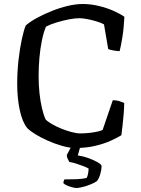

<svg xmlns="http://www.w3.org/2000/svg" viewBox="-20 -740 705 960"><path d="M357 0Q328 0 291 -10.5Q254 -21 218 -37Q182 -53 155 -70Q128 -87 116 -100Q92 -129 79 -188.5Q66 -248 66 -321Q66 -381 72.5 -439Q79 -497 89 -543.5Q99 -590 109 -613Q131 -632 165 -650.5Q199 -669 239 -685Q279 -701 319 -710.5Q359 -720 394 -720Q433 -720 473 -710.5Q513 -701 547 -686Q581 -671 602 -656Q599 -597 591.5 -551.5Q584 -506 578 -484Q554 -486 540.5 -489Q527 -492 521 -495L500 -618Q486 -626 463 -633Q440 -640 416.5 -644.5Q393 -649 377 -649Q355 -649 324 -643Q293 -637 262 -627.5Q231 -618 210 -607Q198 -579 189.5 -537.5Q181 -496 177 -450Q173 -404 173 -360Q173 -315 177.5 -273.5Q182 -232 190 -198.5Q198 -165 208 -143Q217 -133 238 -120.5Q259 -108 285 -97.5Q311 -87 336.5 -80Q362 -73 382 -73Q400 -73 421.5 -75Q443 -77 462.5 -81Q482 -85 493 -90L544 -239Q562 -239 577.5 -234Q593 -229 601 -225Q601 -200 598.5 -171.5Q596 -143 593 -115Q590 -87 587 -64Q568 -52 534 -36.5Q500 -21 455 -10.5Q410 0 357 0ZM363 200Q354 200 339.5 196Q325 192 313 186.5Q301 181 297 176Q297 169 299 164Q301 159 302 157Q337 157 363.5 156Q390 155 413 150Q418 142 420.5 127.5Q423 113 423 103Q416 98 399 91.5Q382 85 362.5 78.5Q343 72 327 70Q323 64 318.5 54.5Q314 45 314 35Q324 16 331.5 2Q339 -12 355 -37H390L369 37Q396 41 423.5 51Q451 61 469.5 72Q488 83 488 91Q488 107 481.5 130Q475 153 464 166Q449 176 428 184Q407 192 389.5 196Q372 200 363 200Z"/></svg>

Font: Texturina 12pt
Style: Regular
Weight: 400
Designer: Guillermo Torres Carreño
Foundry: Omnibus-Type
Version: Version 1.002